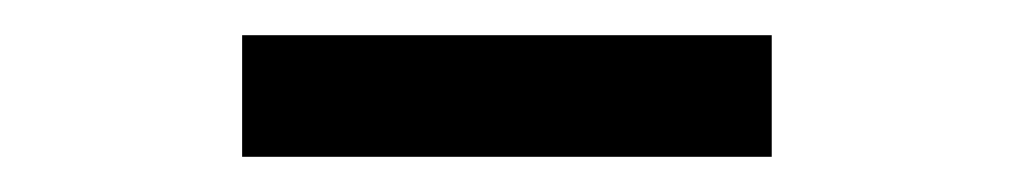

<svg xmlns="http://www.w3.org/2000/svg" viewBox="-20 -701 570 108"><path d="M116.2 -612.8V-681.2H414.1V-612.8Z"/></svg>

Font: ClearSansRegular
Style: Regular
Weight: 400
Foundry: Intel Corporation
Version: Version 1.00